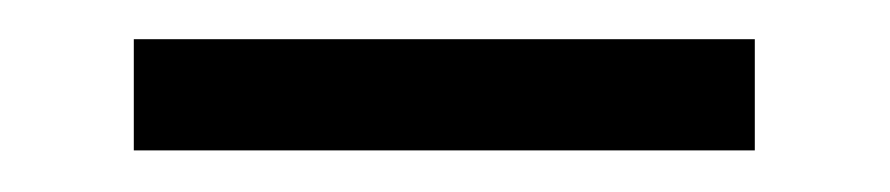

<svg xmlns="http://www.w3.org/2000/svg" viewBox="-20 -293 445 96"><path d="M46.9 -217.8V-273.4H357.4V-217.8Z"/></svg>

Font: Elstob 6pt SemiBold
Style: Regular
Weight: 600
Designer: Peter S. Baker
Version: Version 1.015